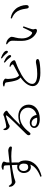

<svg xmlns="http://www.w3.org/2000/svg" viewBox="1552 -2382 895 4040"><g transform="rotate(-90 2000.0 -362.5)"><path d="M501 -217C455 -217 420 -256 420 -313C420 -364 452 -408 502 -408C545 -408 577 -375 577 -310C577 -241 551 -217 501 -217ZM450 -737C480 -735 501 -734 516 -730C532 -725 537 -719 539 -699C541 -674 543 -640 544 -604C426 -591 220 -560 183 -561C149 -561 130 -593 108 -626L89 -619C90 -599 92 -576 99 -559C110 -531 157 -486 190 -486C216 -486 236 -502 281 -513C342 -528 448 -551 546 -562C548 -517 550 -474 551 -444C538 -447 525 -449 510 -449C428 -449 379 -381 379 -308C379 -206 459 -129 557 -174C521 -76 421 -5 299 40L312 65C505 17 643 -95 643 -278C643 -336 630 -383 601 -413C601 -463 600 -519 600 -567C801 -584 877 -560 909 -560C928 -560 937 -568 937 -586C937 -618 885 -637 850 -637C829 -637 765 -628 600 -610C601 -634 601 -654 602 -667C604 -692 619 -708 619 -731C619 -756 557 -778 516 -778C490 -778 466 -766 448 -757Z M1502 -28C1405 -28 1362 -59 1362 -94C1362 -126 1389 -147 1424 -147C1481 -147 1530 -107 1543 -30C1530 -29 1516 -28 1502 -28ZM1285 -735C1281 -716 1280 -695 1284 -679C1292 -650 1329 -607 1367 -607C1383 -607 1397 -622 1416 -630C1459 -647 1546 -678 1578 -685C1590 -687 1596 -683 1587 -668C1545 -601 1364 -429 1207 -265C1184 -242 1175 -228 1174 -210C1173 -185 1188 -170 1200 -170C1215 -169 1223 -175 1238 -194C1322 -302 1423 -392 1567 -392C1690 -392 1757 -304 1754 -216C1752 -138 1702 -68 1602 -40C1586 -138 1511 -184 1439 -184C1374 -184 1327 -143 1327 -90C1327 -18 1403 27 1515 27C1704 27 1816 -76 1818 -201C1821 -340 1710 -425 1580 -425C1513 -425 1454 -407 1408 -390C1400 -386 1396 -394 1403 -400C1448 -450 1581 -579 1632 -621C1667 -652 1690 -653 1690 -672C1690 -699 1635 -741 1605 -741C1591 -741 1588 -731 1566 -724C1521 -711 1395 -679 1355 -679C1329 -679 1316 -709 1303 -738Z M2611 -595C2632 -584 2654 -571 2662 -553C2669 -540 2665 -533 2649 -525C2612 -505 2509 -453 2435 -409C2406 -429 2390 -457 2380 -491C2366 -532 2359 -605 2358 -643C2357 -667 2365 -677 2365 -695C2364 -718 2311 -750 2266 -750C2246 -750 2228 -747 2202 -740L2203 -719C2218 -716 2242 -712 2258 -706C2278 -699 2284 -689 2286 -673C2296 -600 2311 -516 2330 -464C2341 -432 2360 -400 2389 -379C2323 -332 2207 -235 2207 -122C2207 -18 2312 39 2487 39C2623 39 2705 25 2742 15C2762 9 2778 -3 2778 -16C2778 -46 2747 -55 2712 -55C2683 -55 2608 -27 2466 -27C2310 -27 2254 -74 2254 -133C2254 -226 2364 -310 2444 -356C2513 -396 2625 -449 2688 -470C2728 -484 2752 -492 2752 -512C2752 -533 2727 -572 2691 -592C2673 -602 2647 -607 2620 -611ZM2700 -711C2742 -680 2769 -649 2790 -623C2811 -598 2821 -576 2836 -576C2851 -575 2861 -585 2861 -602C2861 -620 2852 -638 2827 -662C2803 -685 2764 -708 2714 -729ZM2788 -773C2833 -741 2855 -718 2878 -692C2901 -669 2911 -644 2926 -644C2941 -644 2951 -653 2951 -671C2951 -691 2940 -710 2914 -732C2890 -752 2851 -772 2800 -790Z M3159 -351C3162 -160 3266 -73 3344 -39C3385 -22 3412 -38 3412 -65C3412 -86 3396 -91 3405 -136C3411 -167 3443 -251 3466 -317L3440 -329C3411 -267 3377 -193 3346 -146C3337 -133 3326 -131 3311 -139C3269 -161 3211 -226 3211 -353C3211 -456 3245 -519 3245 -563C3245 -604 3193 -649 3157 -666C3138 -674 3118 -678 3094 -682L3085 -666C3156 -616 3163 -591 3163 -537C3163 -492 3157 -423 3159 -351ZM3784 -441C3826 -370 3834 -285 3841 -241C3845 -218 3857 -206 3873 -206C3900 -206 3913 -223 3913 -262C3913 -329 3883 -428 3826 -487C3781 -534 3732 -569 3638 -586L3629 -562C3695 -537 3749 -500 3784 -441Z"/></g></svg>

Font: Source Han Serif AKR9
Style: Regular
Weight: 400
Designer: Ryoko NISHIZUKA 西塚涼子 (kana & ideographs); Frank Grießhammer (Latin, Greek & Cyrillic); Sandoll Communications 산돌커뮤니케이션, 
Foundry: Adobe Systems Incorporated
Version: Version 1.005;hotconv 1.0.107;makeotfexe 2.5.65593